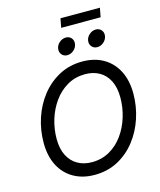

<svg xmlns="http://www.w3.org/2000/svg" viewBox="-149 -1156 1063 1272"><g transform="rotate(-15 382.5 -520.5)"><path d="M341.3 9.8Q258.8 9.8 197.3 -25.4Q135.7 -60.5 101.8 -126.2Q67.9 -191.9 67.9 -283.2Q67.9 -369.6 94.7 -450.9Q121.6 -532.2 172.4 -596.7Q223.1 -661.1 294.4 -699.2Q365.7 -737.3 454.1 -737.3Q536.6 -737.3 597.7 -702.1Q658.7 -667 692.6 -601.6Q726.6 -536.1 726.6 -444.8Q726.6 -357.9 699.7 -276.6Q672.9 -195.3 622.3 -130.6Q571.8 -65.9 500.7 -28.1Q429.7 9.8 341.3 9.8ZM344.7 -76.2Q413.1 -76.2 467.3 -107.4Q521.5 -138.7 559.3 -191.4Q597.2 -244.1 616.9 -309.3Q636.7 -374.5 636.7 -442.4Q636.7 -510.7 613 -557.4Q589.4 -604 547.4 -627.7Q505.4 -651.4 450.7 -651.4Q382.3 -651.4 328.1 -620.1Q273.9 -588.9 235.8 -536.1Q197.8 -483.4 177.7 -418.5Q157.7 -353.5 157.7 -285.6Q157.7 -217.3 181.6 -170.7Q205.6 -124 247.8 -100.1Q290 -76.2 344.7 -76.2ZM576.2 -803.2Q552.2 -803.2 538.1 -820.3Q523.9 -837.4 527.8 -861.3Q531.7 -885.3 551.8 -902.1Q571.8 -918.9 595.7 -918.9Q619.6 -918.9 633.5 -902.1Q647.5 -885.3 643.6 -861.3Q639.6 -837.4 619.9 -820.3Q600.1 -803.2 576.2 -803.2ZM370.6 -803.2Q346.7 -803.2 332.5 -820.3Q318.4 -837.4 322.3 -861.3Q326.2 -885.3 346.2 -902.1Q366.2 -918.9 390.1 -918.9Q414.1 -918.9 428 -902.1Q441.9 -885.3 438 -861.3Q434.1 -837.4 414.3 -820.3Q394.5 -803.2 370.6 -803.2ZM659.7 -1051.3 647.9 -988.8H377.4L389.2 -1051.3Z"/></g></svg>

Font: Adwaita Sans
Style: Italic
Weight: 400
Italic angle: -9.39999°
Designer: Rasmus Andersson
Foundry: rsms
Version: Version 4.001;git-9221beed3